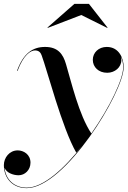

<svg xmlns="http://www.w3.org/2000/svg" viewBox="-72 -712 659 992"><path d="M348 -634.5 482.5 -567.5 483.5 -569.5 387.5 -692H312.5L173 -569.5L175 -568ZM66 260C262 260 567 -235 567 -365C567 -408.5 544.5 -469.5 479.5 -469.5C437.5 -469.5 407.5 -440 407.5 -403C407.5 -365.5 437 -336 482 -336C521 -336 555 -363.5 555 -402C555 -408.5 553.5 -415.5 551 -422.5C560.5 -404 564.5 -383 564.5 -364.5C564.5 -302.5 494.5 -157 400 -22.5C335.5 -118 296 -290.5 269 -380.5C254 -432.5 227.5 -469.5 161 -469.5C96.5 -469.5 49 -436.5 16 -346.5L18.5 -345.5C49.5 -429.5 87 -451.5 109 -451.5C131.5 -451.5 139 -437 143 -426.5C170.5 -354 249 -49.5 322 76.5C334 63 344 51.5 353 40.5C259.5 160 151.5 257.5 66 257.5C1 257.5 -43 215 -48.5 154.5C-39.5 180 -5 193.5 24 193.5C56.5 193.5 85.5 166.5 85.5 128.5C85.5 85.5 49.5 65 19.5 65C-23.5 65 -52 103 -52 141C-52 210 -6 260 66 260Z"/></svg>

Font: Bodoni* 72pt Medium
Style: Italic
Weight: 500
Italic angle: -13°
Version: Version 2.3